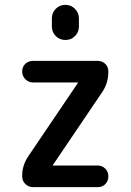

<svg xmlns="http://www.w3.org/2000/svg" viewBox="-20 -770 540 790"><path d="M193.4 -694.3Q193.4 -717.8 209.5 -733.9Q225.6 -750 249 -750Q272.5 -750 288.6 -733.4Q304.7 -716.8 304.7 -694.3V-661.1Q304.7 -637.7 288.6 -621.6Q272.5 -605.5 249 -605.5Q225.6 -605.5 209.5 -621.6Q193.4 -637.7 193.4 -661.1ZM95.7 -126 299.8 -427.7 300.8 -428.7V-429.7Q300.8 -430.7 298.8 -430.7H116.2Q97.7 -430.7 84.5 -443.8Q71.3 -457 71.3 -476.1Q71.3 -495.1 84 -507.3Q96.7 -519.5 116.2 -519.5H381.8Q400.4 -519.5 413.1 -507.3Q425.8 -495.1 425.8 -475.6Q425.8 -429.7 402.3 -393.6L198.2 -91.8L197.3 -90.8V-89.8Q197.3 -88.9 198.2 -88.9H381.8Q400.4 -88.9 413.1 -76.2Q425.8 -63.5 425.8 -44.4Q425.8 -25.4 413.6 -12.7Q401.4 0 381.8 0H116.2Q97.7 0 84.5 -12.7Q71.3 -25.4 71.3 -43.9Q70.3 -87.9 95.7 -126Z"/></svg>

Font: Rounded-X Mgen+ 1m medium
Style: Regular
Weight: 500
Designer: [Source Han Sans]
Ryoko NISHIZUKA  (kana & ideographs); Paul D. Hunt (Latin, Greek & Cyrillic); Wenlong ZHANG  (bopomofo
Version: Version 1.059.20150602